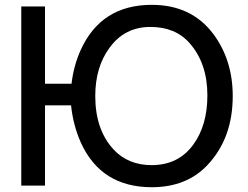

<svg xmlns="http://www.w3.org/2000/svg" viewBox="-20 -783 1040 806"><path d="M168.9 -431.6H280.3Q289.1 -507.8 319.3 -574.2Q405.3 -762.7 617.2 -762.7Q784.2 -762.7 876 -639.6Q957 -530.3 957 -379.9Q957 -203.1 851.6 -90.8Q763.7 2.9 617.2 2.9Q404.3 2.9 319.3 -184.6Q287.1 -256.8 278.3 -340.8H168.9V-3.9H69.3V-755.9H168.9ZM611.3 -669.9Q502.9 -669.9 439.5 -582Q379.9 -501 379.9 -379.9Q379.9 -239.3 456.1 -156.2Q517.6 -89.8 616.2 -89.8Q729.5 -89.8 792 -176.8Q850.6 -257.8 850.6 -382.8Q850.6 -517.6 775.4 -602.5Q715.8 -669.9 611.3 -669.9Z"/></svg>

Font: MotoyaLCedar
Style: W3 mono
Weight: 400
Version: Version 1.01